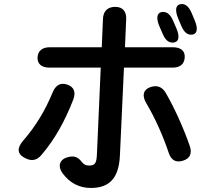

<svg xmlns="http://www.w3.org/2000/svg" viewBox="-20 -873 1040 951"><path d="M836 -639H599L605 -778C607 -817 587 -839 551 -839C514 -839 492 -819 490 -780L484 -639H227C189 -639 168 -621 166 -589C164 -557 186 -538 225 -538H479L460 -108C458 -65 451 -53 421 -53C407 -53 396 -57 385 -71C366 -96 345 -104 311 -93H310C277 -82 264 -51 289 -16C326 35 375 58 430 58C518 58 569 14 574 -104L594 -538H834C872 -538 893 -555 895 -589C897 -621 875 -639 836 -639ZM97 -94 101 -92C132 -74 160 -76 184 -104C253 -184 303 -277 343 -380C357 -417 346 -443 313 -454C280 -465 256 -452 241 -416C204 -326 158 -249 92 -173C65 -140 65 -113 97 -94ZM704 -363C749 -287 788 -199 816 -115C828 -80 851 -66 886 -77C920 -87 933 -112 920 -150C890 -236 847 -333 801 -413C782 -445 755 -453 721 -440C689 -427 683 -399 704 -363ZM769 -744 786 -705C800 -671 820 -658 844 -663C867 -668 870 -694 854 -732L837 -771C823 -804 803 -818 779 -813C757 -808 753 -782 769 -744ZM862 -783 878 -745C892 -711 912 -697 935 -702C957 -707 961 -732 945 -771L929 -809C915 -842 896 -857 872 -852C850 -847 846 -822 862 -783Z"/></svg>

Font: 寒蝉团圆体 Round
Style: Regular
Weight: 500
Designer: 寒蝉字型
Version: Version 2.700;Glyphs 3.1.1 (3135)